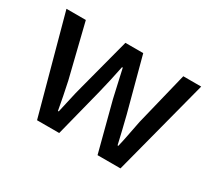

<svg xmlns="http://www.w3.org/2000/svg" viewBox="-100 -665 932 843"><g transform="rotate(30 365.5 -244.0)"><path d="M156.7 0 23.9 -488.3H122.1L188.5 -219.2Q196.3 -183.6 202.9 -149.7Q209.5 -115.7 215.8 -81.1H219.7Q228 -115.7 235.4 -150.4Q242.7 -185.1 252 -219.2L322.8 -488.3H413.1L484.9 -219.2Q493.7 -183.6 502 -149.7Q510.3 -115.7 518.1 -81.1H522Q530.3 -115.7 536.6 -149.7Q543 -183.6 550.3 -219.2L616.2 -488.3H707L579.6 0H463.4L398.9 -247.1Q390.6 -281.7 383.3 -316.2Q376 -350.6 367.2 -388.2H363.3Q355.5 -350.6 347.9 -315.7Q340.3 -280.8 331.5 -246.1L269 0Z"/></g></svg>

Font: Varta Light SemiBold
Style: Regular
Weight: 600
Version: Version 1.004